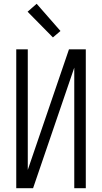

<svg xmlns="http://www.w3.org/2000/svg" viewBox="-20 -996 540 1016"><path d="M66 0V-735H127V-97L345 -735H434V0H373V-638L155 0ZM260 -798 126 -934 174 -976 300 -832Z"/></svg>

Font: Iosevka SS04 Light
Style: Regular
Weight: 300
Monospace: yes
Designer: Belleve Invis
Foundry: Belleve Invis
Version: Version 19.0.0; ttfautohint (v1.8.4)